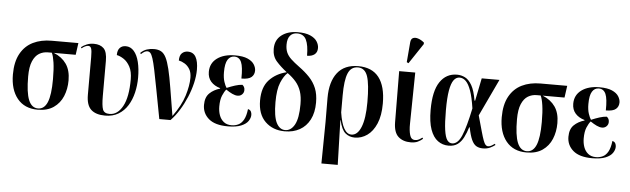

<svg xmlns="http://www.w3.org/2000/svg" viewBox="-58 -1035 4922 1499"><g transform="rotate(5 2403.0 -285.5)"><path d="M253 10Q150 10 93.5 -59.5Q37 -129 37 -248Q37 -347 72.5 -411Q108 -475 170.5 -505.5Q233 -536 316 -536H525L512 -443H341Q405 -417 439.5 -367.5Q474 -318 474 -239Q474 -171 450.5 -114.5Q427 -58 378 -24Q329 10 253 10ZM255 0Q304 0 328 -56.5Q352 -113 352 -238Q352 -317 344.5 -368Q337 -419 325 -443H294Q257 -443 226 -424.5Q195 -406 176 -362Q157 -318 157 -242Q157 -117 181 -58.5Q205 0 255 0Z M782 10Q709 10 671.5 -24.5Q634 -59 634 -140V-435Q634 -485 627.5 -503Q621 -521 604 -521Q595 -521 581.5 -515.5Q568 -510 553 -497L548 -506Q567 -521 591.5 -531Q616 -541 646 -541Q696 -541 723.5 -514Q751 -487 751 -416V-141Q751 -66 762 -36Q773 -6 815 -6Q878 -6 917.5 -78Q957 -150 957 -289Q957 -350 936.5 -388Q916 -426 887 -445Q858 -464 832 -469Q832 -507 849.5 -525.5Q867 -544 896 -544Q934 -544 960.5 -513.5Q987 -483 1000 -429.5Q1013 -376 1013 -308Q1013 -247 999.5 -190Q986 -133 958 -88Q930 -43 886 -16.5Q842 10 782 10Z M1206 0Q1180 -137 1162.5 -229.5Q1145 -322 1133 -379.5Q1121 -437 1111 -467.5Q1101 -498 1091 -508.5Q1081 -519 1067 -519Q1057 -519 1045.5 -513Q1034 -507 1019 -493L1012 -501Q1035 -524 1062 -532.5Q1089 -541 1117 -541Q1151 -541 1173.5 -528.5Q1196 -516 1212 -484.5Q1228 -453 1242 -395.5Q1256 -338 1270.5 -249Q1285 -160 1306 -33Q1371 -122 1395.5 -201.5Q1420 -281 1420 -342Q1420 -383 1404.5 -409Q1389 -435 1365.5 -449.5Q1342 -464 1318 -469Q1318 -509 1336.5 -526.5Q1355 -544 1382 -544Q1425 -544 1445 -509Q1465 -474 1465 -409Q1465 -360 1452 -304.5Q1439 -249 1415.5 -193Q1392 -137 1361 -87Q1330 -37 1294 0Z M1743 10Q1643 10 1593.5 -32.5Q1544 -75 1544 -141Q1544 -201 1576.5 -232.5Q1609 -264 1658 -278V-282Q1612 -295 1585.5 -325Q1559 -355 1559 -401Q1559 -469 1612 -508Q1665 -547 1753 -547Q1815 -547 1851 -531Q1887 -515 1902.5 -490.5Q1918 -466 1918 -442Q1918 -410 1895.5 -390.5Q1873 -371 1817 -371Q1819 -462 1802.5 -499.5Q1786 -537 1748 -537Q1715 -537 1696 -507Q1677 -477 1677 -409Q1677 -364 1687.5 -333Q1698 -302 1708 -288Q1741 -302 1772.5 -312Q1804 -322 1829 -323Q1836 -318 1842 -308.5Q1848 -299 1848 -283Q1848 -263 1834 -249Q1820 -235 1799 -235Q1780 -235 1756.5 -246Q1733 -257 1707 -275Q1692 -258 1678 -225Q1664 -192 1664 -139Q1664 -102 1675 -71Q1686 -40 1710 -20.5Q1734 -1 1772 -1Q1800 -1 1824.5 -12.5Q1849 -24 1866 -54Q1883 -84 1889 -138Q1906 -134 1912.5 -122Q1919 -110 1919 -95Q1919 -71 1902.5 -46.5Q1886 -22 1847 -6Q1808 10 1743 10Z M2190 10Q2096 10 2036.5 -48Q1977 -106 1977 -214Q1977 -318 2029.5 -374.5Q2082 -431 2165 -451Q2116 -489 2082 -527.5Q2048 -566 2048 -624Q2048 -694 2097.5 -732Q2147 -770 2225 -770Q2286 -770 2323 -753.5Q2360 -737 2376 -711.5Q2392 -686 2392 -660Q2392 -627 2370.5 -610Q2349 -593 2312 -593Q2312 -676 2291.5 -718Q2271 -760 2220 -760Q2185 -760 2165 -736Q2145 -712 2145 -666Q2145 -630 2156.5 -604Q2168 -578 2193 -554.5Q2218 -531 2259 -501Q2306 -467 2341 -430Q2376 -393 2395 -346.5Q2414 -300 2414 -235Q2414 -156 2385.5 -101Q2357 -46 2306.5 -18Q2256 10 2190 10ZM2192 0Q2238 0 2266 -51Q2294 -102 2294 -211Q2294 -271 2280 -312.5Q2266 -354 2239 -385.5Q2212 -417 2173 -445Q2144 -420 2121 -365Q2098 -310 2098 -211Q2098 -99 2123 -49.5Q2148 0 2192 0Z M2497 235 2501 -90 2500 -279Q2500 -406 2555 -476.5Q2610 -547 2718 -547Q2826 -547 2880 -477.5Q2934 -408 2934 -273Q2934 -178 2907 -115Q2880 -52 2835.5 -20.5Q2791 11 2738 11Q2696 11 2665 -14.5Q2634 -40 2617 -115H2615L2625 235ZM2710 -10Q2758 -10 2785.5 -77.5Q2813 -145 2813 -273Q2813 -414 2792 -475.5Q2771 -537 2716 -537Q2662 -537 2639 -482.5Q2616 -428 2616 -308V-176Q2641 -10 2710 -10Z M3177 10Q3116 10 3079.5 -23Q3043 -56 3042 -135L3039 -536H3165L3159 -133Q3158 -83 3168 -47Q3178 -11 3209 -11Q3226 -11 3239 -18Q3252 -25 3265 -35L3271 -26Q3254 -11 3232 -0.5Q3210 10 3177 10ZM3106 -604 3092 -611 3105 -766Q3107 -794 3123.5 -802Q3140 -810 3164 -802.5Q3188 -795 3212 -775V-763Z M3473 10Q3426 10 3389 -17Q3352 -44 3331 -102.5Q3310 -161 3310 -257Q3310 -404 3358.5 -476Q3407 -548 3492 -548Q3525 -548 3555 -533Q3585 -518 3608.5 -477Q3632 -436 3645 -358H3650L3686 -536H3825L3688 -246Q3709 -171 3722 -124.5Q3735 -78 3744 -54Q3753 -30 3761.5 -21Q3770 -12 3782 -12Q3794 -12 3808 -20Q3822 -28 3833 -36L3838 -27Q3822 -14 3798 -3Q3774 8 3742 8Q3712 8 3690.5 -4.5Q3669 -17 3653.5 -51Q3638 -85 3626 -147H3622Q3608 -102 3590 -66.5Q3572 -31 3544.5 -10.5Q3517 10 3473 10ZM3499 -10Q3544 -10 3573.5 -78.5Q3603 -147 3634 -296Q3621 -384 3603 -434Q3585 -484 3563 -505.5Q3541 -527 3514 -527Q3487 -527 3468 -501.5Q3449 -476 3439 -419Q3429 -362 3429 -265Q3429 -165 3437 -109.5Q3445 -54 3460.5 -32Q3476 -10 3499 -10Z M4084 10Q3981 10 3924.5 -59.5Q3868 -129 3868 -248Q3868 -347 3903.5 -411Q3939 -475 4001.5 -505.5Q4064 -536 4147 -536H4356L4343 -443H4172Q4236 -417 4270.5 -367.5Q4305 -318 4305 -239Q4305 -171 4281.5 -114.5Q4258 -58 4209 -24Q4160 10 4084 10ZM4086 0Q4135 0 4159 -56.5Q4183 -113 4183 -238Q4183 -317 4175.5 -368Q4168 -419 4156 -443H4125Q4088 -443 4057 -424.5Q4026 -406 4007 -362Q3988 -318 3988 -242Q3988 -117 4012 -58.5Q4036 0 4086 0Z M4599 10Q4499 10 4449.5 -32.5Q4400 -75 4400 -141Q4400 -201 4432.5 -232.5Q4465 -264 4514 -278V-282Q4468 -295 4441.5 -325Q4415 -355 4415 -401Q4415 -469 4468 -508Q4521 -547 4609 -547Q4671 -547 4707 -531Q4743 -515 4758.5 -490.5Q4774 -466 4774 -442Q4774 -410 4751.5 -390.5Q4729 -371 4673 -371Q4675 -462 4658.5 -499.5Q4642 -537 4604 -537Q4571 -537 4552 -507Q4533 -477 4533 -409Q4533 -364 4543.5 -333Q4554 -302 4564 -288Q4597 -302 4628.5 -312Q4660 -322 4685 -323Q4692 -318 4698 -308.5Q4704 -299 4704 -283Q4704 -263 4690 -249Q4676 -235 4655 -235Q4636 -235 4612.5 -246Q4589 -257 4563 -275Q4548 -258 4534 -225Q4520 -192 4520 -139Q4520 -102 4531 -71Q4542 -40 4566 -20.5Q4590 -1 4628 -1Q4656 -1 4680.5 -12.5Q4705 -24 4722 -54Q4739 -84 4745 -138Q4762 -134 4768.5 -122Q4775 -110 4775 -95Q4775 -71 4758.5 -46.5Q4742 -22 4703 -6Q4664 10 4599 10Z"/></g></svg>

Font: Noto Serif Display Condensed SemiBold
Style: Regular
Weight: 600
Width: 3
Designer: Monotype Design Team
Foundry: Monotype Imaging Inc.
Version: Version 2.009